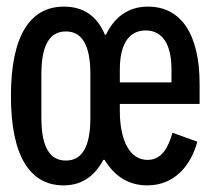

<svg xmlns="http://www.w3.org/2000/svg" viewBox="-20 -548 640 580"><path d="M179 -63C132 -63 105 -101 105 -192V-324C105 -415 132 -453 179 -453C226 -453 253 -415 253 -324V-192C253 -101 226 -63 179 -63ZM342 -299V-338C342 -414 369 -456 420 -456C471 -456 498 -414 498 -338V-299ZM425 12C510 12 558 -52 576 -120L501 -147C489 -104 469 -65 426 -65C371 -65 342 -125 342 -213V-234H583V-294C583 -445 527 -528 427 -528C374 -528 329 -503 300 -443H297C273 -500 232 -528 173 -528C69 -528 13 -437 13 -258C13 -79 69 12 172 12C225 12 265 -14 292 -65H296C327 -14 370 12 425 12Z"/></svg>

Font: IBM Mono Medium
Style: Regular
Weight: 500
Monospace: yes
Designer: Mike Abbink, Paul van der Laan, Pieter van Rosmalen
Foundry: Bold Monday
Version: Version 2.3